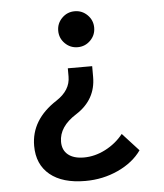

<svg xmlns="http://www.w3.org/2000/svg" viewBox="-52 -573 689 805"><g transform="rotate(-5 293.0 -170.5)"><path d="M292 -527.3Q323.2 -527.3 345.5 -505.1Q367.7 -482.9 367.7 -451.7Q367.7 -420.4 345.5 -398.2Q323.2 -376 292 -376Q260.7 -376 238.5 -398.2Q216.3 -420.4 216.3 -451.7Q216.3 -482.9 238.5 -505.1Q260.7 -527.3 292 -527.3ZM275.4 185.5Q179.2 185.5 126.5 142.1Q73.7 98.6 73.7 20.5Q73.7 -89.8 183.6 -160.6Q242.7 -199.2 242.7 -256.3V-291.5H345.2V-246.1Q345.2 -150.9 261.7 -97.2Q187.5 -50.8 187.5 13.2Q187.5 48.3 211.2 67.6Q234.9 86.9 277.8 86.9Q323.7 86.9 368.4 64Q413.1 41 443.8 2.4L512.2 77.1Q478 126 413.8 155.8Q349.6 185.5 275.4 185.5Z"/></g></svg>

Font: Caskaydia Cove Medium
Style: Regular
Weight: 500
Monospace: yes
Designer: Aaron Bell
Foundry: Saja Typeworks
Version: Version 4.300; ttfautohint (v1.8.3)